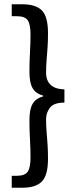

<svg xmlns="http://www.w3.org/2000/svg" viewBox="-20 -728 355 900"><path d="M35 152V96H59Q97 96 110 76.5Q123 57 123 11Q123 -33 120.5 -74.5Q118 -116 118 -165Q118 -216 133 -241.5Q148 -267 182 -276V-280Q148 -289 133 -314.5Q118 -340 118 -391Q118 -441 120.5 -482.5Q123 -524 123 -567Q123 -614 110 -633Q97 -652 59 -652H35V-708H85Q147 -708 176 -679.5Q205 -651 205 -572Q205 -536 203 -506.5Q201 -477 198.5 -448Q196 -419 196 -385Q196 -367 203.5 -349.5Q211 -332 230 -321Q249 -310 282 -309V-247Q232 -247 214 -223Q196 -199 196 -170Q196 -137 198.5 -108.5Q201 -80 203 -50Q205 -20 205 16Q205 94 176 123Q147 152 85 152Z"/></svg>

Font: Assistant ExtraLight SemiBold
Style: Regular
Weight: 600
Version: Version 3.000